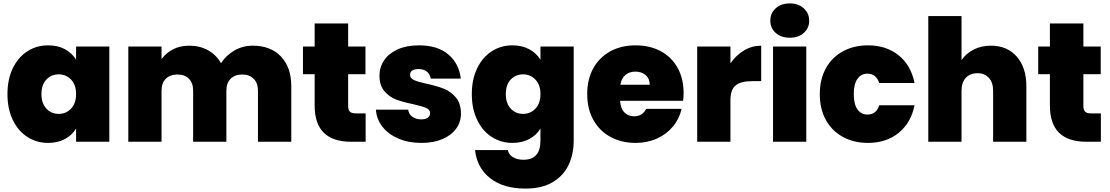

<svg xmlns="http://www.w3.org/2000/svg" viewBox="-20 -835 6539 1131"><path d="M23.9 -280.8Q23.9 -368.2 55.4 -433.1Q86.9 -498 141.4 -533Q195.8 -567.9 263.2 -567.9Q321.3 -567.9 363 -544.9Q404.8 -522 428.2 -482.9V-561H624V0H428.2V-78.1Q405.3 -39.1 362.5 -16.1Q319.8 6.8 263.2 6.8Q196.3 6.8 141.6 -28.1Q86.9 -63 55.4 -128.4Q23.9 -193.8 23.9 -280.8ZM224.1 -280.8Q224.1 -226.6 253.2 -195.3Q282.2 -164.1 326.2 -164.1Q369.1 -164.1 398.7 -195.1Q428.2 -226.1 428.2 -280.8Q428.2 -335 398.7 -366Q369.1 -397 326.2 -397Q282.2 -397 253.2 -366.5Q224.1 -335.9 224.1 -280.8Z M735.8 0V-561H931.6V-486.8Q957.5 -522.9 999 -544.4Q1040.5 -565.9 1094.7 -565.9Q1156.7 -565.9 1205.3 -539.1Q1253.9 -512.2 1281.7 -462.9Q1311.5 -508.8 1360.6 -537.4Q1409.7 -565.9 1468.8 -565.9Q1574.7 -565.9 1635.3 -502Q1695.8 -438 1695.8 -327.1V0H1499.5V-300.8Q1499.5 -345.7 1474.6 -370.8Q1449.7 -396 1406.7 -396Q1363.8 -396 1338.6 -371.1Q1313.5 -346.2 1313.5 -300.8V0H1117.7V-300.8Q1117.7 -345.7 1093.3 -370.8Q1068.8 -396 1025.9 -396Q981.9 -396 956.8 -371.1Q931.6 -346.2 931.6 -300.8V0Z M1764.6 -397.9V-561H1833.5V-696.8H2030.8V-561H2132.8V-397.9H2030.8V-210Q2030.8 -187 2041.3 -177Q2051.8 -167 2076.7 -167H2133.8V0H2048.3Q1833.5 0 1833.5 -212.9V-397.9Z M2194.3 -189H2384.3Q2388.2 -162.1 2409.4 -147Q2430.7 -131.8 2461.4 -131.8Q2485.4 -131.8 2499.5 -141.8Q2513.7 -151.9 2513.7 -168Q2513.7 -189 2490.5 -199Q2467.3 -209 2414.6 -221.2Q2354.5 -233.4 2314.5 -248.3Q2274.4 -263.2 2244.9 -297.1Q2215.3 -331.1 2215.3 -389.2Q2215.3 -439 2242.4 -479.5Q2269.5 -520 2322 -543.9Q2374.5 -567.9 2448.2 -567.9Q2558.1 -567.9 2621.3 -513.9Q2684.6 -460 2694.3 -372.1H2517.6Q2512.7 -398.9 2494.1 -413.6Q2475.6 -428.2 2444.3 -428.2Q2420.4 -428.2 2408 -419.2Q2395.5 -410.2 2395.5 -394Q2395.5 -374 2418.5 -363.5Q2441.4 -353 2492.7 -341.8Q2553.7 -328.6 2594 -312.7Q2634.3 -296.9 2664.8 -261.5Q2695.3 -226.1 2695.3 -165Q2695.3 -116.2 2667 -77.1Q2638.7 -38.1 2586.2 -15.6Q2533.7 6.8 2462.4 6.8Q2386.7 6.8 2327.1 -18.6Q2267.6 -43.9 2232.9 -88.4Q2198.2 -132.8 2194.3 -189Z M2759.3 -280.8Q2759.3 -367.7 2790.8 -432.9Q2822.3 -498 2876.7 -533Q2931.2 -567.9 2998.5 -567.9Q3055.2 -567.9 3097.7 -544.9Q3140.1 -522 3163.6 -482.9V-561H3359.4V-5.9Q3359.4 73.2 3329.3 136.7Q3299.3 200.2 3235.8 238Q3172.4 275.9 3075.2 275.9Q2945.3 275.9 2867.4 214.8Q2789.6 153.8 2778.3 48.8H2971.2Q2977.1 75.7 3001.2 90.8Q3025.4 106 3063.5 106Q3163.6 106 3163.6 -5.9V-78.1Q3140.6 -39.1 3097.9 -16.1Q3055.2 6.8 2998.5 6.8Q2931.6 6.8 2877 -28.1Q2822.3 -63 2790.8 -128.4Q2759.3 -193.8 2759.3 -280.8ZM2959.5 -280.8Q2959.5 -226.6 2988.5 -195.3Q3017.6 -164.1 3061.5 -164.1Q3104.5 -164.1 3134 -195.1Q3163.6 -226.1 3163.6 -280.8Q3163.6 -335 3134 -366Q3104.5 -397 3061.5 -397Q3017.6 -397 2988.5 -366.5Q2959.5 -335.9 2959.5 -280.8Z M3439 -280.8Q3439 -368.7 3475.1 -433.3Q3511.2 -498 3575.7 -533Q3640.1 -567.9 3724.1 -567.9Q3807.1 -567.9 3871.1 -533.9Q3935.1 -500 3970.9 -436.5Q4006.8 -373 4006.8 -287.1Q4006.8 -264.2 4003.9 -241.2H3632.8Q3635.7 -195.3 3658.4 -172.6Q3681.2 -149.9 3715.8 -149.9Q3764.6 -149.9 3786.1 -193.8H3995.1Q3981.9 -135.7 3944.6 -90.3Q3907.2 -44.9 3850.1 -19Q3793 6.8 3724.1 6.8Q3641.1 6.8 3576.7 -28.1Q3512.2 -63 3475.6 -127.9Q3439 -192.9 3439 -280.8ZM3634.3 -335.9H3807.1Q3807.1 -372.1 3783.2 -392.6Q3759.3 -413.1 3723.1 -413.1Q3687 -413.1 3664.1 -393.6Q3641.1 -374 3634.3 -335.9Z M4086.9 0V-561H4282.7V-461.9Q4315.9 -509.8 4362.8 -537.8Q4409.7 -565.9 4463.9 -565.9V-356.9H4408.7Q4344.7 -356.9 4313.7 -332Q4282.7 -307.1 4282.7 -245.1V0Z M4517.6 -712.9Q4517.6 -756.8 4549.1 -785.9Q4580.6 -814.9 4632.3 -814.9Q4683.1 -814.9 4714.8 -785.9Q4746.6 -756.8 4746.6 -712.9Q4746.6 -669.9 4715.1 -641.4Q4683.6 -612.8 4632.3 -612.8Q4580.6 -612.8 4549.1 -641.4Q4517.6 -669.9 4517.6 -712.9ZM4533.7 0V-561H4729.5V0Z M4809.1 -280.8Q4809.1 -368.2 4845.2 -433.1Q4881.3 -498 4945.8 -533Q5010.3 -567.9 5093.3 -567.9Q5200.2 -567.9 5273.2 -509.5Q5346.2 -451.2 5367.2 -346.2H5159.2Q5141.1 -400.9 5090.3 -400.9Q5089.8 -400.9 5089.4 -400.9Q5052.2 -400.9 5030.8 -370.4Q5009.3 -339.8 5009.3 -280.8Q5009.3 -221.7 5030.8 -190.9Q5052.2 -160.2 5089.4 -160.2Q5142.6 -160.2 5159.2 -214.8H5367.2Q5346.2 -110.8 5273.2 -52Q5200.2 6.8 5093.3 6.8Q5010.3 6.8 4945.8 -28.1Q4881.3 -63 4845.2 -127.9Q4809.1 -192.9 4809.1 -280.8Z M5448.2 0V-740.2H5644V-481Q5669.9 -519 5714.6 -542.5Q5759.3 -565.9 5816.9 -565.9Q5913.1 -565.9 5969.5 -501.5Q6025.9 -437 6025.9 -327.1V0H5830.1V-300.8Q5830.1 -348.6 5805.2 -376.2Q5780.3 -403.8 5738.3 -403.8Q5694.3 -403.8 5669.2 -376.5Q5644 -349.1 5644 -300.8V0Z M6095.7 -397.9V-561H6164.6V-696.8H6361.8V-561H6463.9V-397.9H6361.8V-210Q6361.8 -187 6372.3 -177Q6382.8 -167 6407.7 -167H6464.8V0H6379.4Q6164.6 0 6164.6 -212.9V-397.9Z"/></svg>

Font: Poppins ExtraBold
Style: Regular
Weight: 800
Designer: Ninad Kale (Devanagari), Jonny Pinhorn (Latin)
Foundry: Indian Type Foundry
Version: 4.004